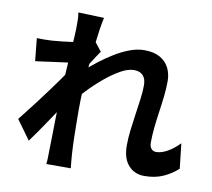

<svg xmlns="http://www.w3.org/2000/svg" viewBox="-90 -914 1181 1069"><g transform="rotate(10 500.0 -380.0)"><path d="M975 -52Q940 -20 894 1Q848 22 787 22Q731 22 696.5 -17Q662 -56 662 -129Q662 -169 667.5 -215.5Q673 -262 680 -309Q687 -356 692.5 -398.5Q698 -441 698 -475Q698 -512 680 -530.5Q662 -549 630 -549Q595 -549 552 -524.5Q509 -500 464 -462Q419 -424 378.5 -381Q338 -338 308 -299L307 -453Q325 -473 354.5 -500Q384 -527 421.5 -556Q459 -585 500.5 -610.5Q542 -636 584.5 -652Q627 -668 667 -668Q721 -668 755.5 -648.5Q790 -629 807 -595.5Q824 -562 824 -520Q824 -481 819 -435.5Q814 -390 807 -343Q800 -296 795.5 -250Q791 -204 791 -166Q791 -146 801 -133.5Q811 -121 829 -121Q857 -121 891 -139.5Q925 -158 959 -193ZM284 -529Q268 -527 243 -524Q218 -521 189.5 -517Q161 -513 132 -509Q103 -505 78 -502L65 -630Q87 -629 106.5 -629.5Q126 -630 152 -631Q176 -633 209.5 -636.5Q243 -640 277.5 -645Q312 -650 342 -656Q372 -662 389 -668L429 -617Q420 -605 408.5 -587Q397 -569 385 -550.5Q373 -532 364 -518L305 -330Q289 -307 265.5 -272Q242 -237 216 -198Q190 -159 165 -123Q140 -87 120 -60L41 -169Q60 -193 84.5 -224.5Q109 -256 136 -291.5Q163 -327 189 -362.5Q215 -398 237.5 -429.5Q260 -461 275 -484L277 -510ZM272 -721Q272 -743 272 -765.5Q272 -788 268 -811L414 -806Q408 -783 401.5 -739.5Q395 -696 388.5 -640Q382 -584 376.5 -522.5Q371 -461 367.5 -400Q364 -339 364 -286Q364 -245 364.5 -203Q365 -161 366 -117Q367 -73 370 -26Q371 -13 373 10.5Q375 34 377 51H239Q241 33 241.5 11Q242 -11 242 -23Q243 -72 244 -114Q245 -156 245.5 -203Q246 -250 248 -312Q249 -335 251 -370.5Q253 -406 255.5 -448.5Q258 -491 261 -535Q264 -579 266.5 -617.5Q269 -656 270.5 -683.5Q272 -711 272 -721Z"/></g></svg>

Font: Noto Sans KR
Style: Bold
Weight: 700
Designer: Ryoko NISHIZUKA  (kana, bopomofo & ideographs); Paul D. Hunt (Latin, Greek & Cyrillic); Sandoll Communications , Soo-you
Foundry: Adobe
Version: Version 2.004-H2;hotconv 1.0.118;makeotfexe 2.5.65603